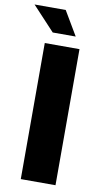

<svg xmlns="http://www.w3.org/2000/svg" viewBox="-112 -967 551 1013"><g transform="rotate(10 163.0 -460.0)"><path d="M107.9 -791 -12.2 -919.9H154.8L231 -791ZM76.2 0V-729H262.2V0Z"/></g></svg>

Font: Hubot Sans Expanded
Style: Bold
Weight: 700
Width: 7
Designer: Deni Anggara
Foundry: GitHub
Version: Version 1.001;gftools[0.9.31]